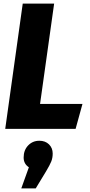

<svg xmlns="http://www.w3.org/2000/svg" viewBox="-20 -714 501 1064"><path d="M202 -138H437L399 0H9L106 -694H280ZM272 137Q272 161 264 181Q256 201 235 236L178 330H98L140 213Q111 194 111 159Q111 118 136 92Q161 66 198 66Q231 66 251.5 86Q272 106 272 137Z"/></svg>

Font: Fira Sans Condensed ExtraBold
Style: Italic
Weight: 800
Width: 3
Italic angle: -8°
Designer: bBox Type GmbH & Carrois Corporate GbR & Edenspiekermann AG
Foundry: bBox Type GmbH & Carrois Corporate GbR & Edenspiekermann AG
Version: Version 4.301